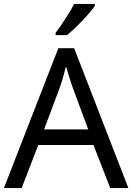

<svg xmlns="http://www.w3.org/2000/svg" viewBox="-20 -964 679 984"><path d="M545 0 459 -221H176L91 0H0L279 -717H360L638 0ZM352 -517Q349 -525 342 -546Q335 -567 328.5 -589.5Q322 -612 318 -624Q313 -604 307.5 -583.5Q302 -563 296.5 -546Q291 -529 287 -517L206 -301H432ZM466 -934Q457 -920 440 -900Q423 -880 402.5 -858.5Q382 -837 361.5 -817.5Q341 -798 323 -784H265V-796Q280 -815 297.5 -841Q315 -867 332 -894.5Q349 -922 360 -944H466Z"/></svg>

Font: Noto Sans Myanmar
Style: Regular
Weight: 400
Designer: Monotype Design Team
Foundry: Monotype Imaging Inc.
Version: Version 2.107